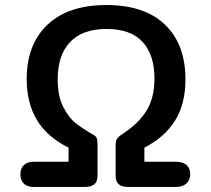

<svg xmlns="http://www.w3.org/2000/svg" viewBox="-20 -747 836 762"><path d="M61 -55Q61 -78 74.5 -91.5Q88 -105 114 -105H252V-161Q166 -204 126 -271.5Q86 -339 86 -433Q86 -571 168.5 -649Q251 -727 402 -727Q554 -727 635 -649Q716 -571 716 -432Q716 -334 674.5 -268Q633 -202 553 -161V-105H679Q706 -105 720.5 -92Q735 -79 735 -56Q735 -33 720 -19Q705 -5 679 -5H488Q439 -5 439 -48V-174Q439 -190 446 -198.5Q453 -207 470 -218Q532 -259 562.5 -309.5Q593 -360 593 -436Q593 -529 546 -580.5Q499 -632 403 -632Q307 -632 258 -580Q209 -528 209 -432Q209 -366 230.5 -323.5Q252 -281 279.5 -259Q307 -237 349 -213Q359 -208 363 -200.5Q367 -193 367 -176V-50Q367 -27 355 -16Q343 -5 315 -5H114Q88 -5 74.5 -18.5Q61 -32 61 -55Z"/></svg>

Font: Mali SemiBold
Style: Regular
Weight: 600
Designer: Kitiyaporn Chalermlarp | Katatrad Aksorn Co.,Ltd.
Foundry: Cadson Demak Co.,Ltd.
Version: Version 1.000; ttfautohint (v1.6)